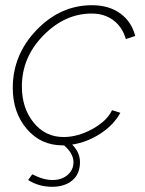

<svg xmlns="http://www.w3.org/2000/svg" viewBox="-20 -548 558 737"><path d="M332 -496Q229 -496 146.5 -412Q64 -328 64 -216Q64 -133 109 -77.5Q154 -22 224 -22Q279 -22 335 -53Q391 -84 410 -125L442 -115Q417 -69 366 -35.5Q315 -2 257 7Q287 37 287 74Q287 120 257.5 144.5Q228 169 180 169Q129 169 88 143L104 121Q146 143 181 143Q217 143 239.5 123.5Q262 104 262 75Q262 41 226 10H221Q136 10 82.5 -53.5Q29 -117 29 -210Q29 -338 120.5 -433Q212 -528 333 -528Q398 -528 441.5 -496.5Q485 -465 499 -410L463 -398Q450 -444 415.5 -470Q381 -496 332 -496Z"/></svg>

Font: Raleway-v4020 ExtraLight
Style: Italic
Weight: 275
Italic angle: -12°
Designer: Matt McInerney, Pablo Impallari, Rodrigo Fuenzalida
Foundry: Matt McInerney, Pablo Impallari, Rodrigo Fuenzalida
Version: Version 4.020;PS 004.020;hotconv 1.0.88;makeotf.lib2.5.64775